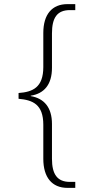

<svg xmlns="http://www.w3.org/2000/svg" viewBox="-20 -780 454 931"><path d="M307 131H345V102H319C257 102 232 64 232 -10V-179C232 -259 194 -303 129 -314V-316C194 -326 232 -370 232 -451V-618C232 -694 257 -731 319 -731H345V-760H307C232 -760 190 -710 190 -620V-455C190 -356 139 -334 70 -329V-301C139 -295 190 -274 190 -175V-10C190 80 232 131 307 131Z"/></svg>

Font: Noto Serif Myanmar ExtraLight
Style: Regular
Weight: 200
Designer: Ben Mitchell and the Monotype Design Team
Foundry: Monotype Imaging Inc.
Version: Version 2.106